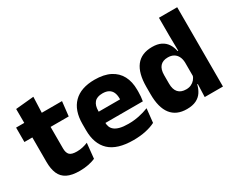

<svg xmlns="http://www.w3.org/2000/svg" viewBox="-95 -1016 1687 1385"><g transform="rotate(-30 748.0 -323.5)"><path d="M247.5 11Q182 11 143.2 -8.8Q104.5 -28.5 87.5 -68Q70.5 -107.5 70.5 -165.5V-440H222.5V-190Q222.5 -154 238.8 -137.2Q255 -120.5 299.5 -120.5Q324 -120.5 348 -126Q372 -131.5 391.5 -140L378.5 -13.5Q353 -2.5 319.8 4.2Q286.5 11 247.5 11ZM4.5 -369.5V-489.5H387L373.5 -369.5ZM72.5 -478.5 72 -605.5 223.5 -620 218 -478.5Z M694 12.5Q560 12.5 496 -47.2Q432 -107 432 -221.5V-272.5Q432 -385.5 492 -445.8Q552 -506 666.5 -506Q743.5 -506 794.8 -479.8Q846 -453.5 871.8 -405Q897.5 -356.5 897.5 -288.5V-272Q897.5 -253 895.8 -233.2Q894 -213.5 891 -196.5H753Q755 -225.5 755.5 -251.2Q756 -277 756 -298Q756 -328.5 746.5 -349.2Q737 -370 717.2 -381Q697.5 -392 666.5 -392Q620.5 -392 599.2 -367.2Q578 -342.5 578 -297V-252L579 -235.5V-200.5Q579 -181.5 585.2 -164.5Q591.5 -147.5 607.2 -134.8Q623 -122 650.8 -114.8Q678.5 -107.5 721.5 -107.5Q767 -107.5 809 -116.2Q851 -125 889.5 -140L877 -25Q843 -7.5 796.5 2.5Q750 12.5 694 12.5ZM513 -196.5V-291H860V-196.5Z M1139.5 11.5Q1053.5 11.5 1009.2 -45Q965 -101.5 965 -213V-273.5Q965 -387 1009.5 -445Q1054 -503 1144 -503Q1188 -503 1217.5 -488.5Q1247 -474 1264.8 -447.5Q1282.5 -421 1289.5 -385H1331L1295 -286Q1294 -316.5 1283 -337.5Q1272 -358.5 1252.2 -369.8Q1232.5 -381 1204.5 -381Q1162.5 -381 1140.5 -356.5Q1118.5 -332 1118.5 -283V-212.5Q1118.5 -164 1140.8 -139.2Q1163 -114.5 1206.5 -114.5Q1229.5 -114.5 1247.8 -123Q1266 -131.5 1278.8 -146.5Q1291.5 -161.5 1297.5 -180.5L1335 -106.5H1292Q1284.5 -73.5 1267 -46.5Q1249.5 -19.5 1218.5 -4Q1187.5 11.5 1139.5 11.5ZM1293 0 1297.5 -124.5 1295 -150.5V-349.5V-371L1293 -513.5V-660.5H1445V0Z"/></g></svg>

Font: Anek Telugu
Style: Bold
Weight: 700
Designer: Omkar Bhoir (Telugu), Yesha Goshar (Latin)
Foundry: Ek Type
Version: Version 1.003